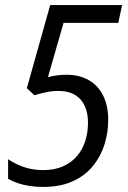

<svg xmlns="http://www.w3.org/2000/svg" viewBox="-20 -734 508 764"><path d="M150.9 9.8Q122.6 9.8 97.2 5.9Q71.8 2 50.3 -5.4Q28.8 -12.7 12.2 -22.5V-100.6Q40 -81.1 75.7 -69.1Q111.3 -57.1 151.4 -57.1Q196.8 -57.1 230.5 -72Q264.2 -86.9 286.4 -113Q308.6 -139.2 319.3 -173.1Q330.1 -207 330.1 -244.6Q330.1 -305.7 299.8 -338.9Q269.5 -372.1 213.4 -372.1Q188 -372.1 165.5 -367.4Q143.1 -362.8 116.7 -355L86.9 -383.3L179.7 -713.9H465.8L450.7 -643.1H232.9L170.9 -427.2Q186.5 -431.2 204.8 -433.8Q223.1 -436.5 245.1 -436.5Q296.4 -436.5 333.5 -415Q370.6 -393.6 390.6 -353.3Q410.6 -313 410.6 -256.3Q410.6 -207 396 -159.7Q381.3 -112.3 350.3 -74Q319.3 -35.6 270 -12.9Q220.7 9.8 150.9 9.8Z"/></svg>

Font: Open Sans SemiCondensed
Style: Italic
Weight: 400
Width: 4
Italic angle: -12°
Designer: Monotype Design Team
Foundry: Monotype Imaging Inc.
Version: Version 3.000